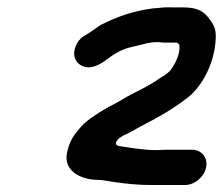

<svg xmlns="http://www.w3.org/2000/svg" viewBox="-20 -765 620 534"><path d="M414.4 -347.5C378.4 -347.5 342 -354.3 312.8 -358.6C289.6 -362 312.2 -381.4 312.2 -381.4C318.7 -385.2 322.8 -388.6 334.4 -393.4C347.8 -399.6 363.3 -409.7 381.5 -418.9C421.8 -439.3 462.2 -463 496.3 -489.2C496.4 -489.4 496.7 -489.6 496.9 -489.7C537 -517.7 571.8 -578.7 578.7 -641.9C582.1 -673 580.3 -687.7 565.2 -708.6C547.7 -733.5 531 -744.5 487.6 -744.5L456.6 -744.5C448.2 -744.5 440.2 -745 428.7 -743.6L404.4 -741.6C348.2 -734.1 305.8 -718.4 261.4 -696.3C250.7 -690.1 240.2 -680.8 226 -672.5C207.7 -662.3 197.1 -653.3 190.3 -636.1C178.5 -606.4 194.1 -584 217.2 -578.7C241.3 -573.2 267.1 -591.4 287.5 -607.1C301.7 -618.2 324.8 -629.2 337.2 -632.1L350 -635.2C377.9 -640.9 400.8 -651.8 434.3 -646.5H469.1C474.1 -646.5 479 -642.8 479.3 -637C480.6 -612.1 465.7 -584.9 454.5 -570.4C446.1 -559.5 431.5 -551.9 424 -547.2C391.9 -523.6 351.2 -507.3 320.9 -488.9C308.3 -480.6 289.3 -471.8 280 -466.5C254.3 -451.4 223.2 -432.6 205.7 -412.9C186.1 -390.7 173.2 -374.1 166.2 -339C157.1 -293.8 197.7 -264.5 256.8 -264.5C260.2 -264.5 263.4 -264.1 268.5 -263.4C309.5 -256.3 353.5 -250.5 400 -250.5L495 -250.5C521.3 -250.5 548 -272.9 553.3 -299.5C558.6 -326.1 540.8 -348.5 514.6 -348.5H442.6C434 -348.5 424.3 -347.5 414.4 -347.5Z"/></svg>

Font: Smoothie
Style: LightIt
Weight: 400
Foundry: Cannot Into Space Fonts
Version: Version 0.8